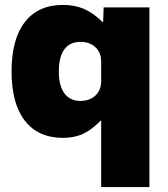

<svg xmlns="http://www.w3.org/2000/svg" viewBox="-20 -550 681 780"><path d="M391 210V-60H389Q353 -23 318 -6.5Q283 10 236 10Q135 10 81 -59.5Q27 -129 27 -260Q27 -391 81 -460.5Q135 -530 236 -530Q284 -530 322 -513.5Q360 -497 397 -460H399L401 -520H587V210ZM307 -140Q332 -140 351 -150Q370 -160 380.5 -178Q391 -196 391 -220V-300Q391 -324 380.5 -342Q370 -360 351 -370Q332 -380 307 -380Q264 -380 241.5 -349.5Q219 -319 219 -260Q219 -202 241.5 -171Q264 -140 307 -140Z"/></svg>

Font: M PLUS 2 Black
Style: Regular
Weight: 900
Designer: Coji Morishita
Foundry: UNDERFOREST DESIGN
Version: Version 1.001